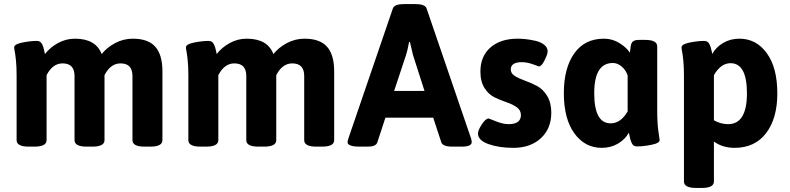

<svg xmlns="http://www.w3.org/2000/svg" viewBox="-20 -722 3900 948"><path d="M782 -369V-30Q782 2 722 2H694Q634 2 634 -30V-347Q634 -409 575 -409Q526 -409 496 -351V-30Q496 2 436 2H408Q348 2 348 -30V-347Q348 -409 289 -409Q240 -409 210 -351V-30Q210 2 150 2H122Q62 2 62 -30V-347Q62 -391 59 -421.5Q56 -452 53 -467Q50 -482 50 -488Q50 -504 90.5 -512Q131 -520 162 -520Q171 -520 177.5 -516Q184 -512 188 -503.5Q192 -495 194 -489.5Q196 -484 198.5 -471Q201 -458 202 -455Q226 -487 265.5 -509Q305 -531 350 -531Q453 -531 482 -455Q507 -487 548 -509Q589 -531 636 -531Q711 -531 746.5 -491.5Q782 -452 782 -369Z M1630 -369V-30Q1630 2 1570 2H1542Q1482 2 1482 -30V-347Q1482 -409 1423 -409Q1374 -409 1344 -351V-30Q1344 2 1284 2H1256Q1196 2 1196 -30V-347Q1196 -409 1137 -409Q1088 -409 1058 -351V-30Q1058 2 998 2H970Q910 2 910 -30V-347Q910 -391 907 -421.5Q904 -452 901 -467Q898 -482 898 -488Q898 -504 938.5 -512Q979 -520 1010 -520Q1019 -520 1025.5 -516Q1032 -512 1036 -503.5Q1040 -495 1042 -489.5Q1044 -484 1046.5 -471Q1049 -458 1050 -455Q1074 -487 1113.5 -509Q1153 -531 1198 -531Q1301 -531 1330 -455Q1355 -487 1396 -509Q1437 -531 1484 -531Q1559 -531 1594.5 -491.5Q1630 -452 1630 -369Z M1926 -273H2076L2019 -451L2004 -515H2000Q1991 -468 1985 -451ZM2309 -20Q2309 2 2259 2H2215Q2166 2 2159 -19L2119 -141H1883L1843 -19Q1836 2 1797 2H1757Q1696 2 1696 -20Q1696 -24 1700 -38L1920 -681Q1928 -702 1977 -702H2029Q2078 -702 2086 -681L2306 -38Q2309 -28 2309 -20Z M2702 -166Q2702 -87 2650.5 -39.5Q2599 8 2515 8Q2444 8 2392 -10.5Q2340 -29 2340 -63Q2340 -79 2359 -108Q2378 -137 2393 -137Q2395 -137 2429 -123Q2463 -109 2491 -109Q2552 -109 2552 -154Q2552 -178 2531.5 -192.5Q2511 -207 2481.5 -217Q2452 -227 2422.5 -241Q2393 -255 2372.5 -287Q2352 -319 2352 -369Q2352 -444 2401.5 -487.5Q2451 -531 2536 -531Q2553 -531 2573.5 -529Q2594 -527 2621.5 -521Q2649 -515 2666.5 -501.5Q2684 -488 2684 -468Q2684 -455 2669 -424.5Q2654 -394 2641 -394Q2640 -394 2611.5 -404.5Q2583 -415 2556 -415Q2502 -415 2502 -379Q2502 -359 2522.5 -346.5Q2543 -334 2572.5 -323.5Q2602 -313 2631.5 -297.5Q2661 -282 2681.5 -248.5Q2702 -215 2702 -166Z M3079 -172V-350Q3070 -376 3049.5 -393.5Q3029 -411 3006 -411Q2914 -411 2914 -262Q2914 -113 2995 -113Q3045 -113 3079 -172ZM3237 -31Q3237 -15 3196.5 -7Q3156 1 3125 1Q3116 1 3109.5 -3Q3103 -7 3099 -16Q3095 -25 3093 -31Q3091 -37 3088.5 -50.5Q3086 -64 3085 -67Q3067 -34 3031.5 -13Q2996 8 2951 8Q2868 8 2816 -63.5Q2764 -135 2764 -262Q2764 -386 2815.5 -458.5Q2867 -531 2962 -531Q3004 -531 3039 -509Q3074 -487 3090 -462L3093 -484Q3093 -485 3093.5 -490Q3094 -495 3094.5 -496.5Q3095 -498 3096 -502Q3097 -506 3098 -507.5Q3099 -509 3100.5 -512Q3102 -515 3104 -516.5Q3106 -518 3109.5 -520Q3113 -522 3116.5 -523Q3120 -524 3125.5 -524.5Q3131 -525 3137 -525H3165Q3225 -525 3225 -493V-176Q3225 -114 3231 -72Z M3668 -261Q3668 -410 3587 -410Q3539 -410 3505 -351V-128Q3539 -109 3575 -109Q3668 -109 3668 -261ZM3818 -261Q3818 -137 3762.5 -64.5Q3707 8 3607 8Q3548 8 3505 -23V174Q3505 206 3445 206H3417Q3357 206 3357 174V-347Q3357 -391 3354 -421.5Q3351 -452 3348 -467Q3345 -482 3345 -488Q3345 -504 3385.5 -512Q3426 -520 3457 -520Q3466 -520 3472.5 -516Q3479 -512 3483 -503.5Q3487 -495 3489 -489Q3491 -483 3493.5 -471Q3496 -459 3497 -456Q3515 -489 3550.5 -510Q3586 -531 3631 -531Q3714 -531 3766 -459.5Q3818 -388 3818 -261Z"/></svg>

Font: mmAsap
Style: Bold
Weight: 700
Designer: Pablo Cosgaya
Foundry: Omnibus-Type
Version: Version 1.001